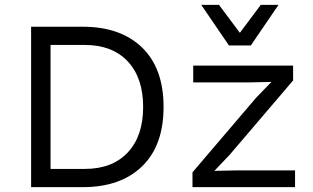

<svg xmlns="http://www.w3.org/2000/svg" viewBox="-20 -770 1289 790"><path d="M321 -660Q476 -660 564.5 -574.5Q653 -489 653 -330Q653 -171 564.5 -85.5Q476 0 321 0H108V-660ZM329 -75Q442 -75 505.5 -142.5Q569 -210 569 -330Q569 -450 505.5 -517.5Q442 -585 329 -585H188V-75ZM772 0V-61L1034 -368L1097 -433L1008 -431H775V-500H1186V-439L924 -132L862 -67L959 -69H1194V0ZM1126 -750 1012 -583H922L808 -750H881L967 -635L1053 -750Z"/></svg>

Font: Work Sans
Style: Regular
Weight: 400
Designer: Wei Huang
Foundry: Wei Huang
Version: Version 2.006; ttfautohint (v1.8.1.43-b0c9)